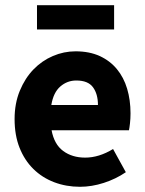

<svg xmlns="http://www.w3.org/2000/svg" viewBox="-20 -705 558 737"><path d="M287 12Q234 12 188 -5.5Q142 -23 108 -56.5Q74 -90 55 -138Q36 -186 36 -248Q36 -308 56 -356.5Q76 -405 108.5 -438.5Q141 -472 183 -490Q225 -508 270 -508Q323 -508 362.5 -490Q402 -472 428.5 -440Q455 -408 468 -364.5Q481 -321 481 -270Q481 -250 479 -232Q477 -214 475 -205H178Q188 -151 222.5 -125.5Q257 -100 307 -100Q360 -100 414 -133L463 -44Q425 -18 378.5 -3Q332 12 287 12ZM177 -302H356Q356 -344 337 -370Q318 -396 273 -396Q238 -396 211.5 -373Q185 -350 177 -302ZM122 -592V-685H418V-592Z"/></svg>

Font: Font
Style: ¶
Weight: 700
Designer: Paul D. Hunt
Foundry: Adobe Systems Incorporated
Version: Version 3.000